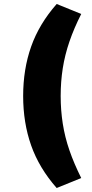

<svg xmlns="http://www.w3.org/2000/svg" viewBox="-20 -744 462 962"><path d="M264 198Q176 98 136 -15.5Q96 -129 96 -263Q96 -397 136 -510.5Q176 -624 264 -724L387 -674Q351 -603 328 -536Q305 -469 294.5 -402Q284 -335 284 -263Q284 -192 294.5 -124.5Q305 -57 328 9.5Q351 76 387 148Z"/></svg>

Font: Nunito Sans 8pt Black
Style: Regular
Weight: 900
Version: Version 3.101;gftools[0.9.27]